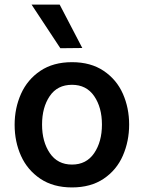

<svg xmlns="http://www.w3.org/2000/svg" viewBox="-20 -812 630 840"><path d="M44 -266Q44 -339 72 -401.5Q100 -464 156.5 -502Q213 -540 295 -540Q377 -540 433.5 -502Q490 -464 517.5 -402Q545 -340 545 -267Q545 -194 517.5 -131Q490 -68 433.5 -30Q377 8 295 8Q213 8 156.5 -30Q100 -68 72 -130Q44 -192 44 -266ZM198 -142Q232 -92 295 -92Q358 -92 392 -142Q426 -192 426 -267Q426 -342 392 -391.5Q358 -441 295 -441Q231 -441 197.5 -391.5Q164 -342 164 -267Q164 -192 198 -142ZM118 -792H241L340 -602L244 -601Z"/></svg>

Font: Lopes Sans SemiBold
Style: Regular
Weight: 600
Designer: Gabriel Lam, Diego Maldonado
Foundry: TypeRant, Foresti Design
Version: Version 4.000